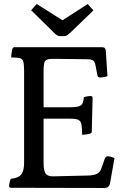

<svg xmlns="http://www.w3.org/2000/svg" viewBox="-20 -1015 610 956"><path d="M500 -79 35 -80Q25 -80 25 -90Q25 -94 27.5 -106Q30 -118 34 -125Q71 -128 85.5 -146Q100 -164 100 -205V-660Q100 -694 96 -708Q92 -722 78.5 -725.5Q65 -729 36 -729Q36 -742 38 -753.5Q40 -765 41 -770Q44 -780 52 -780H487Q498 -780 502 -775.5Q506 -771 507 -760L515 -636Q509 -633 497 -631Q485 -629 480 -629Q467 -629 465 -640L457 -682Q453 -706 445 -713Q437 -720 413 -720L257 -722Q228 -723 215.5 -718.5Q203 -714 200 -700.5Q197 -687 197 -659V-481H330Q371 -481 383.5 -491Q396 -501 397 -530Q404 -534 415.5 -535.5Q427 -537 431 -537Q441 -537 441 -527L437 -360Q437 -352 427 -349Q422 -348 411 -346Q400 -344 389 -344Q389 -379 385.5 -396Q382 -413 369.5 -418.5Q357 -424 330 -424H197V-206Q197 -161 209 -148.5Q221 -136 246 -137L419 -141Q448 -142 463.5 -150Q479 -158 486 -180L502 -226Q507 -237 517 -237Q522 -237 533 -234Q544 -231 550 -228L528 -103Q523 -79 500 -79ZM135 -964 163 -995 291 -914 417 -995 445 -963 333 -855Q324 -847 316.5 -841Q309 -835 297 -835H282Q270 -835 262.5 -840.5Q255 -846 246 -855Z"/></svg>

Font: Gowun Batang
Style: Bold
Weight: 700
Designer: Yanghee Ryu
Foundry: Yanghee Ryu
Version: Version 2.000